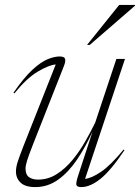

<svg xmlns="http://www.w3.org/2000/svg" viewBox="-20 -752 570 782"><path d="M299.5 -40.5 357 -216.5Q328.5 -153.5 293.8 -102Q259 -50.5 216.8 -20.2Q174.5 10 123.5 10Q83 10 64 -8Q45 -26 45 -53.5Q45 -69.5 51 -89.5Q57 -109.5 74.5 -154.5L207 -489.5Q178.5 -487 133 -459.8Q87.5 -432.5 38.5 -371.5L35 -374.5Q77.5 -436 112 -467.8Q146.5 -499.5 174 -510.8Q201.5 -522 223 -522Q242.5 -522 245.2 -512Q248 -502 239.5 -481L114.5 -164Q97 -119.5 90.5 -98.5Q84 -77.5 84 -66Q84 -40.5 98.2 -30.5Q112.5 -20.5 134.5 -20.5Q176 -20.5 211 -42.8Q246 -65 275 -100.2Q304 -135.5 327 -175.8Q350 -216 367.5 -252L454 -512H489L326.5 -23.5Q352.5 -26 391.2 -52Q430 -78 483.5 -143L487 -140.5Q431.5 -57.5 389.5 -23.8Q347.5 10 311 10Q294 10 291.2 1.2Q288.5 -7.5 299.5 -40.5ZM334.5 -569 465.5 -732H530V-729L345.5 -569Z"/></svg>

Font: Newsreader Display ExtraLight
Style: Italic
Weight: 275
Italic angle: -17°
Designer: Hugues Gentile
Foundry: Production Type
Version: Version 1.001